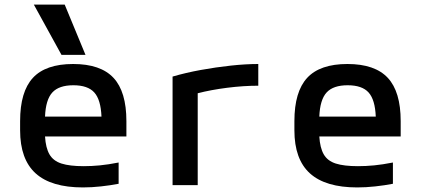

<svg xmlns="http://www.w3.org/2000/svg" viewBox="-20 -810 1840 840"><path d="M343 10Q204 10 136 -51.5Q68 -113 68 -240V-280Q68 -409 124 -469.5Q180 -530 300 -530Q420 -530 476.5 -469.5Q533 -409 533 -280V-213H177Q180 -163 196.5 -134.5Q213 -106 249 -94.5Q285 -83 346 -83Q381 -83 417 -86.5Q453 -90 499 -99V-6Q463 1 422 5.5Q381 10 343 10ZM177 -300H424Q421 -374 392.5 -405.5Q364 -437 301 -437Q238 -437 209 -405.5Q180 -374 177 -300ZM249 -570 128 -790H263L354 -570Z M735 -475Q793 -492 859 -504Q925 -516 990 -523Q1055 -530 1110 -530V-435Q1045 -435 974 -426Q903 -417 845 -402V0H735Z M1543 10Q1404 10 1336 -51.5Q1268 -113 1268 -240V-280Q1268 -409 1324 -469.5Q1380 -530 1500 -530Q1620 -530 1676.5 -469.5Q1733 -409 1733 -280V-213H1377Q1380 -163 1396.5 -134.5Q1413 -106 1449 -94.5Q1485 -83 1546 -83Q1581 -83 1617 -86.5Q1653 -90 1699 -99V-6Q1663 1 1622 5.5Q1581 10 1543 10ZM1377 -300H1624Q1621 -374 1592.5 -405.5Q1564 -437 1501 -437Q1438 -437 1409 -405.5Q1380 -374 1377 -300Z"/></svg>

Font: M PLUS Code Latin 60 Medium
Style: Regular
Weight: 500
Width: 7
Monospace: yes
Designer: Coji Morishita
Foundry: UNDERFOREST DESIGN
Version: Version 1.005; ttfautohint (v1.8.3)